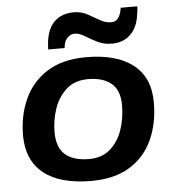

<svg xmlns="http://www.w3.org/2000/svg" viewBox="-54 -812 791 872"><g transform="rotate(-5 341.5 -376.0)"><path d="M328 10Q186 10 111.5 -49Q37 -108 36 -221Q36 -314 70.5 -389Q105 -464 175 -508Q245 -552 352 -552Q490 -552 565.5 -493.5Q641 -435 641 -321Q641 -225 606.5 -150Q572 -75 502.5 -32.5Q433 10 328 10ZM326 -90Q385 -90 422.5 -123Q460 -156 478 -208.5Q496 -261 496 -321Q496 -389 458 -420.5Q420 -452 352 -452Q292 -452 254 -418.5Q216 -385 198 -333Q180 -281 180 -225Q180 -155 217.5 -122.5Q255 -90 326 -90ZM184 -602Q184 -612 185 -622Q186 -632 187 -641Q195 -700 228 -730Q261 -760 314 -760Q348 -760 375.5 -745Q403 -730 428.5 -715Q454 -700 480 -700Q501 -700 512 -715.5Q523 -731 526 -749Q528 -755 528 -762H604Q604 -752 603 -742.5Q602 -733 600 -724Q593 -667 560 -635Q527 -603 475 -603Q438 -603 408.5 -618Q379 -633 354.5 -648Q330 -663 309 -663Q291 -663 277 -648.5Q263 -634 261 -615Q259 -609 259 -602Z"/></g></svg>

Font: Georama Extended SemiBold
Style: Italic
Weight: 600
Width: 7
Italic angle: -9°
Designer: Jean-Baptiste Levee
Foundry: Production Type
Version: Version 1.000